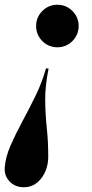

<svg xmlns="http://www.w3.org/2000/svg" viewBox="-49 -550 388 808"><path d="M-29 154Q-25.5 110 -4.2 61.5Q17 13 45.5 -39.8Q74 -92.5 101.2 -148.2Q128.5 -204 144.5 -262H155.5Q140.5 -187 141.2 -126.8Q142 -66.5 148 -10.2Q154 46 154 109Q154 162 125 200Q96 238 51.5 238Q14 238 -9 213.2Q-32 188.5 -29 154ZM282 -440.5Q282 -403.5 255.8 -377.2Q229.5 -351 192.5 -351Q155.5 -351 129.2 -377.2Q103 -403.5 103 -440.5Q103 -477.5 129.2 -503.8Q155.5 -530 192.5 -530Q229.5 -530 255.8 -503.8Q282 -477.5 282 -440.5Z"/></svg>

Font: Bodoni* 16pt
Style: Bold Italic
Weight: 700
Italic angle: -13°
Version: Version 2.3